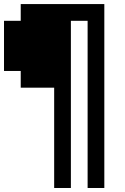

<svg xmlns="http://www.w3.org/2000/svg" viewBox="-20 -937 623 957"><path d="M83.3 -916.7H500V0H416.7V-833.3H333.3V0H250V-500H83.3V-583.3H0V-833.3H83.3Z"/></svg>

Font: Galmuri11 Bold
Style: Regular
Weight: 700
Designer: Lee Minseo (quiple)
Version: Version 2.397;hotconv 1.1.1;makeotfexe 2.6.0 DEVELOPMENT